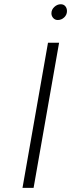

<svg xmlns="http://www.w3.org/2000/svg" viewBox="-20 -906 343 926"><path d="M88.5 0 211.5 -700H265L142 0ZM258.5 -809.5Q245.5 -809.5 236.8 -819Q228 -828.5 228 -842Q228 -859.5 242 -872.5Q256 -885.5 273 -885.5Q287 -885.5 295 -876Q303 -866.5 303 -852.5Q303 -835 289.8 -822.2Q276.5 -809.5 258.5 -809.5Z"/></svg>

Font: Overpass ExtraLight
Style: Italic
Weight: 250
Italic angle: -10°
Designer: Delve Withrington, Dave Bailey, Thomas Jockin
Foundry: Delve Fonts LLC
Version: Version 4.000